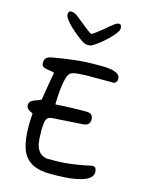

<svg xmlns="http://www.w3.org/2000/svg" viewBox="-135 -1019 843 1092"><g transform="rotate(15 287.0 -473.0)"><path d="M428 -936Q443 -936 443 -912Q443 -900 428.5 -881Q414 -862 392.5 -841.5Q371 -821 349 -804Q327 -787 312 -779Q305 -773 287 -773Q273 -773 262 -779Q243 -790 220.5 -807.5Q198 -825 177.5 -844.5Q157 -864 143.5 -882Q130 -900 130 -912Q130 -933 148 -933Q158 -933 169 -927.5Q180 -922 186 -917Q194 -911 208.5 -899Q223 -887 239.5 -874Q256 -861 269.5 -851Q283 -841 289 -839Q297 -842 316 -856Q335 -870 354 -886Q373 -902 382 -910Q390 -917 403.5 -926.5Q417 -936 428 -936ZM272 -10Q198 -10 156 -36Q114 -62 97.5 -113.5Q81 -165 81 -241Q81 -276 84 -316Q45 -331 45 -353Q45 -372 57.5 -380.5Q70 -389 86.5 -394Q103 -399 114 -406Q116 -418 120 -442.5Q124 -467 128.5 -494.5Q133 -522 137 -543.5Q141 -565 142 -570Q131 -576 112.5 -577.5Q94 -579 80 -585Q66 -591 66 -610Q66 -630 77 -639.5Q88 -649 113 -653Q177 -664 236 -671Q295 -678 359 -678Q373 -678 397 -678Q421 -678 445.5 -674.5Q470 -671 487 -661Q504 -651 504 -631Q504 -620 497.5 -612Q491 -604 483 -604H333Q329 -604 311 -603.5Q293 -603 272 -601Q251 -599 237 -593Q222 -587 213 -556Q204 -525 200 -482.5Q196 -440 196 -399Q209 -400 235 -401.5Q261 -403 289.5 -404Q318 -405 337 -405H377Q400 -405 408.5 -395Q417 -385 417 -368Q417 -334 379 -331L210 -320Q182 -319 172.5 -310.5Q163 -302 160 -279Q158 -260 157.5 -250Q157 -240 157 -232Q158 -225 158 -219.5Q158 -214 158 -210Q158 -187 162 -161.5Q166 -136 180.5 -116Q195 -96 226 -89H277Q327 -89 383.5 -97Q440 -105 483 -115Q485 -116 488 -116Q491 -116 492 -116Q506 -116 510.5 -106Q515 -96 515 -84Q515 -39 424 -21Q392 -14 351 -12Q310 -10 272 -10Z"/></g></svg>

Font: Fuzzy Bubbles
Style: Regular
Weight: 400
Designer: Robert E. Leuschke
Foundry: Robert E. Leuschke
Version: Version 1.010; ttfautohint (v1.8.3)